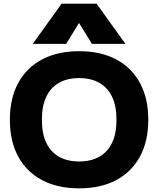

<svg xmlns="http://www.w3.org/2000/svg" viewBox="-20 -1020 865 1050"><path d="M413 10Q295 10 210 -35Q125 -80 79.5 -164Q34 -248 34 -365Q34 -482 79.5 -566Q125 -650 210 -695Q295 -740 413 -740Q531 -740 615.5 -695Q700 -650 745.5 -566Q791 -482 791 -365Q791 -248 745.5 -164Q700 -80 615.5 -35Q531 10 413 10ZM413 -137Q478 -137 524 -163.5Q570 -190 593.5 -240.5Q617 -291 617 -365Q617 -439 593.5 -489.5Q570 -540 524 -566.5Q478 -593 413 -593Q347 -593 301.5 -566.5Q256 -540 232.5 -489.5Q209 -439 209 -365Q209 -291 232.5 -240.5Q256 -190 301.5 -163.5Q347 -137 413 -137ZM159 -780 317 -1000H508L666 -780H483L413 -893H411L342 -780Z"/></svg>

Font: M PLUS 1 ExtraBold
Style: Regular
Weight: 800
Designer: Coji Morishita
Foundry: UNDERFOREST DESIGN
Version: Version 1.001